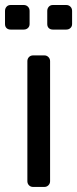

<svg xmlns="http://www.w3.org/2000/svg" viewBox="-33 -739 305 759"><path d="M-13.2 -644V-695.8Q-13.2 -705.6 -7.1 -712.4Q-1 -719.2 8.8 -719.2H61Q70.8 -719.2 77.4 -712.6Q84 -706.1 84 -695.8V-644Q84 -634.3 77.4 -628.2Q70.8 -622.1 61 -622.1H8.8Q-1 -622.1 -7.1 -627.9Q-13.2 -633.8 -13.2 -644ZM75.2 -22.9V-497.1Q75.2 -506.8 81.5 -513.4Q87.9 -520 98.1 -520H142.1Q151.9 -520 158.4 -513.4Q165 -506.8 165 -497.1V-22.9Q165 -13.2 158.4 -6.6Q151.9 0 142.1 0H98.1Q87.9 0 81.5 -6.6Q75.2 -13.2 75.2 -22.9ZM153.8 -644V-695.8Q153.8 -705.6 159.9 -712.4Q166 -719.2 175.8 -719.2H229Q238.8 -719.2 245.4 -712.6Q252 -706.1 252 -695.8V-644Q252 -634.3 245.4 -628.2Q238.8 -622.1 229 -622.1H175.8Q166 -622.1 159.9 -627.9Q153.8 -633.8 153.8 -644Z"/></svg>

Font: Rubik AZ
Style: Regular
Weight: 400
Designer: Hubert and Fischer
Foundry: Hubert & Fischer
Version: Version 2.000